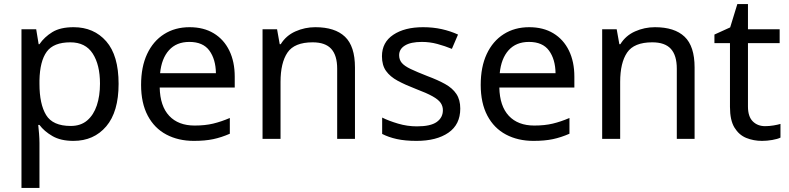

<svg xmlns="http://www.w3.org/2000/svg" viewBox="-20 -679 3859 939"><path d="M340 -546Q439 -546 499.5 -477Q560 -408 560 -269Q560 -132 499.5 -61Q439 10 339 10Q277 10 236.5 -13.5Q196 -37 173 -68H167Q169 -51 171 -25Q173 1 173 20V240H85V-536H157L169 -463H173Q197 -498 236 -522Q275 -546 340 -546ZM324 -472Q242 -472 208.5 -426Q175 -380 173 -286V-269Q173 -170 205.5 -116.5Q238 -63 326 -63Q375 -63 406.5 -90Q438 -117 453.5 -163.5Q469 -210 469 -270Q469 -362 433.5 -417Q398 -472 324 -472Z M907 -546Q976 -546 1025.5 -516Q1075 -486 1101.5 -431.5Q1128 -377 1128 -304V-251H761Q763 -160 807.5 -112.5Q852 -65 932 -65Q983 -65 1022.5 -74.5Q1062 -84 1104 -102V-25Q1063 -7 1023 1.5Q983 10 928 10Q852 10 793.5 -21Q735 -52 702.5 -113.5Q670 -175 670 -264Q670 -352 699.5 -415Q729 -478 782.5 -512Q836 -546 907 -546ZM906 -474Q843 -474 806.5 -433.5Q770 -393 763 -321H1036Q1035 -389 1004 -431.5Q973 -474 906 -474Z M1522 -546Q1618 -546 1667 -499.5Q1716 -453 1716 -349V0H1629V-343Q1629 -408 1600 -440Q1571 -472 1509 -472Q1420 -472 1386 -422Q1352 -372 1352 -278V0H1264V-536H1335L1348 -463H1353Q1379 -505 1425 -525.5Q1471 -546 1522 -546Z M2231 -148Q2231 -70 2173 -30Q2115 10 2017 10Q1961 10 1920.5 1Q1880 -8 1849 -24V-104Q1881 -88 1926.5 -74.5Q1972 -61 2019 -61Q2086 -61 2116 -82.5Q2146 -104 2146 -140Q2146 -160 2135 -176Q2124 -192 2095.5 -208Q2067 -224 2014 -244Q1962 -264 1925 -284Q1888 -304 1868 -332Q1848 -360 1848 -404Q1848 -472 1903.5 -509Q1959 -546 2049 -546Q2098 -546 2140.5 -536.5Q2183 -527 2220 -510L2190 -440Q2156 -454 2119 -464Q2082 -474 2043 -474Q1989 -474 1960.5 -456.5Q1932 -439 1932 -409Q1932 -387 1945 -371.5Q1958 -356 1988.5 -341.5Q2019 -327 2070 -307Q2121 -288 2157 -268Q2193 -248 2212 -219.5Q2231 -191 2231 -148Z M2568 -546Q2637 -546 2686.5 -516Q2736 -486 2762.5 -431.5Q2789 -377 2789 -304V-251H2422Q2424 -160 2468.5 -112.5Q2513 -65 2593 -65Q2644 -65 2683.5 -74.5Q2723 -84 2765 -102V-25Q2724 -7 2684 1.5Q2644 10 2589 10Q2513 10 2454.5 -21Q2396 -52 2363.5 -113.5Q2331 -175 2331 -264Q2331 -352 2360.5 -415Q2390 -478 2443.5 -512Q2497 -546 2568 -546ZM2567 -474Q2504 -474 2467.5 -433.5Q2431 -393 2424 -321H2697Q2696 -389 2665 -431.5Q2634 -474 2567 -474Z M3183 -546Q3279 -546 3328 -499.5Q3377 -453 3377 -349V0H3290V-343Q3290 -408 3261 -440Q3232 -472 3170 -472Q3081 -472 3047 -422Q3013 -372 3013 -278V0H2925V-536H2996L3009 -463H3014Q3040 -505 3086 -525.5Q3132 -546 3183 -546Z M3722 -62Q3742 -62 3763 -65.5Q3784 -69 3797 -73V-6Q3783 1 3757 5.5Q3731 10 3707 10Q3665 10 3629.5 -4.5Q3594 -19 3572 -55Q3550 -91 3550 -156V-468H3474V-510L3551 -545L3586 -659H3638V-536H3793V-468H3638V-158Q3638 -109 3661.5 -85.5Q3685 -62 3722 -62Z"/></svg>

Font: Noto Sans Balinese
Style: Regular
Weight: 400
Designer: Aditya Bayu, David Williams
Foundry: David Williams
Version: Version 2.003